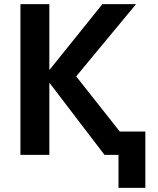

<svg xmlns="http://www.w3.org/2000/svg" viewBox="-20 -750 763 930"><path d="M219 -730V-413H221L476 -730H639L349 -380L560 -113H684V160H554V0H547H486L221 -347H219V0H79V-730Z"/></svg>

Font: M PLUS 1p
Style: Bold
Weight: 700
Version: Version 1.062